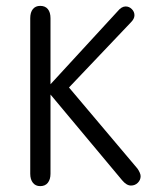

<svg xmlns="http://www.w3.org/2000/svg" viewBox="-20 -625 509 654"><path d="M152 -338V-563Q152 -583 143 -594Q134 -605 117 -605Q101 -605 92 -594Q83 -583 83 -563V-33Q83 -14 92 -2.5Q101 9 117 9Q134 9 143 -2.5Q152 -14 152 -33V-303L396 -11Q411 7 426 7Q440 7 449.5 -2.5Q459 -12 459 -25Q459 -30 456 -37Q453 -44 448 -51L215 -327L426 -549Q438 -561 438 -573Q438 -585 429 -594Q420 -603 408 -603Q394 -603 381 -587Z"/></svg>

Font: Beiruti
Style: Regular
Weight: 400
Version: Version 1.00